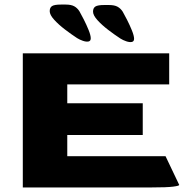

<svg xmlns="http://www.w3.org/2000/svg" viewBox="-20 -822 826 842"><path d="M80 0V-588H722V-452H275V-369H606V-230H275V-137H706L766 -11Q766 -7 739 -3.5Q712 0 646 0ZM378 -654Q378 -667 368.5 -690.5Q359 -714 347 -737.5Q335 -761 328 -773Q319 -787 305.5 -794.5Q292 -802 268 -802H247Q219 -802 208.5 -795.5Q198 -789 198 -773Q198 -757 217.5 -735.5Q237 -714 264.5 -693Q292 -672 318 -655Q329 -648 343.5 -643Q358 -638 368 -640Q378 -642 378 -654ZM568 -652Q568 -665 558.5 -688.5Q549 -712 537 -735.5Q525 -759 518 -771Q509 -785 495.5 -792.5Q482 -800 458 -800H437Q409 -800 398.5 -793.5Q388 -787 388 -771Q388 -755 407.5 -733.5Q427 -712 454.5 -691Q482 -670 508 -653Q519 -646 533.5 -641Q548 -636 558 -638Q568 -640 568 -652Z"/></svg>

Font: Goldman
Style: Bold
Weight: 700
Designer: Jaikishan Patel
Version: Version 1.000; ttfautohint (v1.8.3)